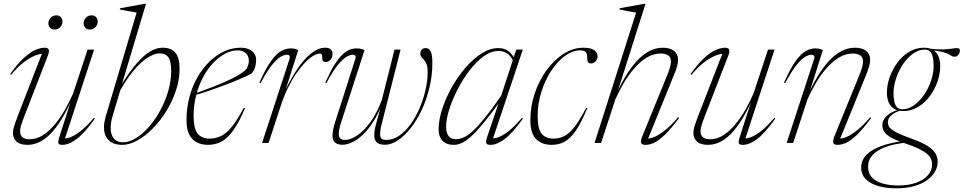

<svg xmlns="http://www.w3.org/2000/svg" viewBox="-20 -755 5090 1014"><path d="M295.5 -38 359 -236 368.5 -250.5Q344 -193 317 -145.2Q290 -97.5 260 -62.8Q230 -28 196.5 -9Q163 10 124.5 10Q86 10 67.2 -7.5Q48.5 -25 48.5 -52.5Q48.5 -67.5 53.8 -85.8Q59 -104 73.5 -142L208 -488L220.5 -469Q205.5 -474 178 -466Q150.5 -458 114.2 -432.8Q78 -407.5 38 -359.5L33.5 -363.5Q74.5 -421 108 -451Q141.5 -481 168.2 -492Q195 -503 215.5 -503Q233.5 -503 237.2 -493Q241 -483 233 -462L111.5 -148.5Q97 -111.5 91.5 -92.8Q86 -74 86 -63.5Q86 -39.5 99.5 -29.5Q113 -19.5 135 -19.5Q174 -19.5 208.2 -42Q242.5 -64.5 272 -100.8Q301.5 -137 325.2 -179.5Q349 -222 366.5 -262.5L442.5 -493H477L317 -5L303.5 -25Q320.5 -21 344.2 -27.8Q368 -34.5 401 -59Q434 -83.5 476.5 -133L481 -128.5Q426.5 -52 385.2 -21Q344 10 309.5 10Q291 10 288.2 1.2Q285.5 -7.5 295.5 -38ZM267.5 -599Q252.5 -599 244 -609Q235.5 -619 235.5 -631.5Q235.5 -642.5 240.8 -652.2Q246 -662 255.5 -668Q265 -674 278 -674Q293 -674 301.5 -664.2Q310 -654.5 310 -641Q310 -630.5 304.8 -620.8Q299.5 -611 290 -605Q280.5 -599 267.5 -599ZM453.5 -599Q438.5 -599 430 -609Q421.5 -619 421.5 -631.5Q421.5 -642.5 426.8 -652.2Q432 -662 441.5 -668Q451 -674 464 -674Q479 -674 487.5 -664.2Q496 -654.5 496 -641Q496 -630.5 490.8 -620.8Q485.5 -611 476 -605Q466.5 -599 453.5 -599Z M574.5 -141Q569 -123.5 566.8 -108Q564.5 -92.5 564.5 -79.5Q564.5 -43 581.5 -23.2Q598.5 -3.5 629 -3.5Q662.5 -3.5 698 -25.5Q733.5 -47.5 766.8 -85.5Q800 -123.5 826.5 -172Q853 -220.5 868.5 -274.2Q884 -328 884 -381Q884 -430 869.8 -451.5Q855.5 -473 824 -473Q807 -473 787.8 -465.2Q768.5 -457.5 747.5 -442.2Q726.5 -427 704.5 -403.8Q682.5 -380.5 660 -349Q637.5 -317.5 615 -278ZM701.5 -688.5Q692 -690.5 676.5 -693.2Q661 -696 644 -699Q627 -702 612.5 -705L615 -711.5L744 -735H751L620.5 -299H616Q662 -373.5 700.2 -418.2Q738.5 -463 772.5 -483Q806.5 -503 839 -503Q885 -503 906.8 -475.8Q928.5 -448.5 928.5 -393Q928.5 -334.5 909.2 -276.8Q890 -219 857.8 -167.2Q825.5 -115.5 785.8 -75.5Q746 -35.5 704.5 -12.8Q663 10 625.5 10Q578.5 10 553.8 -14.8Q529 -39.5 529 -82.5Q529 -96 531.5 -110.2Q534 -124.5 538.5 -140.5Z M1234 -489Q1201.5 -489 1168.8 -471.5Q1136 -454 1106 -422.5Q1076 -391 1052.8 -347.5Q1029.5 -304 1016 -252Q1002.5 -200 1002.5 -143Q1002.5 -75 1024.2 -49Q1046 -23 1086.5 -23Q1120 -23 1148.5 -37.2Q1177 -51.5 1205.5 -87Q1234 -122.5 1267.5 -185.5L1274.5 -184.5Q1242.5 -109 1212.2 -66.8Q1182 -24.5 1149.5 -7.2Q1117 10 1079 10Q1045 10 1019.2 -3.2Q993.5 -16.5 979.2 -45Q965 -73.5 965 -119.5Q965 -184.5 980.5 -242.5Q996 -300.5 1023.5 -348.2Q1051 -396 1087.2 -430.8Q1123.5 -465.5 1165 -484.2Q1206.5 -503 1250 -503Q1278 -503 1296.2 -494.2Q1314.5 -485.5 1323.5 -471Q1332.5 -456.5 1332.5 -440Q1332.5 -416.5 1326.5 -398.8Q1320.5 -381 1308 -366Q1283.5 -353 1247.5 -337.8Q1211.5 -322.5 1169.2 -306.5Q1127 -290.5 1084.2 -276Q1041.5 -261.5 1004 -250.5L1003 -259Q1058.5 -278.5 1101 -295Q1143.5 -311.5 1174.5 -325.5Q1205.5 -339.5 1227 -351.5Q1248.5 -363.5 1262 -373.5Q1275.5 -383.5 1283 -392.5Q1296 -418 1294 -440Q1292 -462 1276.8 -475.5Q1261.5 -489 1234 -489Z M1509 -443.5Q1512.5 -456 1508.2 -461Q1504 -466 1494.5 -466Q1482 -466 1462.5 -455.2Q1443 -444.5 1416.5 -412Q1390 -379.5 1356 -315.5L1350 -318.5Q1383 -393 1411.2 -432.2Q1439.5 -471.5 1465.2 -485.5Q1491 -499.5 1515 -499.5Q1524 -499.5 1531 -498.5Q1538 -497.5 1544 -495.2Q1550 -493 1555 -490L1471 -226.5H1462.5Q1503 -318 1542.8 -379.2Q1582.5 -440.5 1621.5 -471.8Q1660.5 -503 1697.5 -503Q1718 -503 1727.2 -493.8Q1736.5 -484.5 1736.5 -470.5Q1736.5 -458 1731.5 -448.2Q1726.5 -438.5 1718.2 -433Q1710 -427.5 1700.5 -427.5Q1689.5 -427.5 1685.2 -433.8Q1681 -440 1681.5 -451.5Q1682.5 -463 1679 -467.5Q1675.5 -472 1669.5 -472Q1653.5 -472 1633 -459.5Q1612.5 -447 1589.5 -423Q1566.5 -399 1543.2 -365Q1520 -331 1499.2 -288Q1478.5 -245 1462 -194L1398.5 0H1364Z M2063.5 -493H2095.5L1996.5 -102.5Q1991.5 -84.5 1989.5 -71Q1987.5 -57.5 1987.5 -47.5Q1987.5 -29 1995.5 -22.5Q2003.5 -16 2019 -16Q2055.5 -16 2088.2 -38.5Q2121 -61 2148.5 -99Q2176 -137 2196 -183.8Q2216 -230.5 2227.2 -280Q2238.5 -329.5 2238.5 -374Q2238.5 -401.5 2232.8 -416.2Q2227 -431 2219.2 -438.8Q2211.5 -446.5 2205.8 -453.5Q2200 -460.5 2200 -472Q2200 -486 2207.8 -493.5Q2215.5 -501 2227 -501Q2239 -501 2247 -493.8Q2255 -486.5 2259.2 -470Q2263.5 -453.5 2263.5 -425.5Q2263.5 -356.5 2248 -292.2Q2232.5 -228 2206.8 -173.2Q2181 -118.5 2148.2 -77.2Q2115.5 -36 2080.5 -13.2Q2045.5 9.5 2013 9.5Q1985 9.5 1970.8 -2.2Q1956.5 -14 1956.5 -41.5Q1956.5 -54 1959.2 -70Q1962 -86 1967.5 -105.5L1997 -213H2001Q1977.5 -152 1949.5 -109.2Q1921.5 -66.5 1892.8 -40.2Q1864 -14 1837.2 -2.2Q1810.5 9.5 1789 9.5Q1763.5 9.5 1749.8 -1.8Q1736 -13 1736 -40.5Q1736 -67 1750.5 -112L1856.5 -443.5Q1860.5 -456 1856 -461Q1851.5 -466 1842 -466Q1830 -466 1810.5 -455.2Q1791 -444.5 1764.2 -412Q1737.5 -379.5 1703.5 -315.5L1698 -318.5Q1722.5 -374.5 1744.5 -410Q1766.5 -445.5 1786.8 -465Q1807 -484.5 1825.8 -492Q1844.5 -499.5 1863 -499.5Q1871.5 -499.5 1879 -498.5Q1886.5 -497.5 1893 -495.2Q1899.5 -493 1905 -490L1781 -106.5Q1774.5 -87.5 1771.8 -73Q1769 -58.5 1769 -48.5Q1769 -30.5 1777.8 -23.2Q1786.5 -16 1802 -16Q1829 -16 1863.5 -37.8Q1898 -59.5 1933.2 -106Q1968.5 -152.5 1996.5 -227Z M2555 -38.5 2617 -221H2622Q2571.5 -151 2534.2 -105.8Q2497 -60.5 2469 -35.2Q2441 -10 2419.2 0Q2397.5 10 2377.5 10Q2349.5 10 2331.5 -0.2Q2313.5 -10.5 2305 -29Q2296.5 -47.5 2296.5 -71.5Q2296.5 -121 2315.2 -179Q2334 -237 2366 -294Q2398 -351 2438.8 -398Q2479.5 -445 2523.8 -473Q2568 -501 2611 -501Q2643 -501 2664 -486Q2685 -471 2700.5 -440L2691.5 -431Q2676.5 -461.5 2656.8 -473.8Q2637 -486 2612 -486Q2573.5 -486 2534 -457.2Q2494.5 -428.5 2459 -382Q2423.5 -335.5 2395.8 -281.2Q2368 -227 2352 -175.5Q2336 -124 2336 -86.5Q2336 -55 2348.2 -37.5Q2360.5 -20 2388 -20Q2407.5 -20 2429.2 -29.5Q2451 -39 2478 -63.8Q2505 -88.5 2541.5 -133.8Q2578 -179 2627 -250L2691 -445.5L2706.5 -493H2741L2577.5 -5L2564 -25Q2581 -21 2605 -27.8Q2629 -34.5 2661.8 -59Q2694.5 -83.5 2737 -133L2741.5 -128.5Q2687 -52 2645.8 -21Q2604.5 10 2570 10Q2551.5 10 2548 1Q2544.5 -8 2555 -38.5Z M3044.5 -489Q3003.5 -489 2963.5 -459.8Q2923.5 -430.5 2891 -381Q2858.5 -331.5 2839 -269.5Q2819.5 -207.5 2819.5 -142.5Q2819.5 -74 2840.8 -48.5Q2862 -23 2904.5 -23Q2933.5 -23 2959.5 -35.8Q2985.5 -48.5 3013.2 -83.5Q3041 -118.5 3075.5 -185.5L3082 -184.5Q3049.5 -105.5 3020 -63.5Q2990.5 -21.5 2960.5 -5.8Q2930.5 10 2894 10Q2842.5 10 2811.8 -20.2Q2781 -50.5 2781 -119.5Q2781 -193.5 2804.2 -262.2Q2827.5 -331 2867.2 -385.2Q2907 -439.5 2957.2 -471.2Q3007.5 -503 3061 -503Q3101 -503 3118.5 -489.8Q3136 -476.5 3136 -457.5Q3136 -442 3125.2 -431Q3114.5 -420 3101.5 -420Q3089.5 -420 3085.2 -427.8Q3081 -435.5 3081 -453Q3081 -471 3073.2 -480Q3065.5 -489 3044.5 -489Z M3230 -230.5 3154.5 0H3120L3339.5 -688.5Q3330.5 -690 3315 -692.8Q3299.5 -695.5 3282.2 -698.8Q3265 -702 3250.5 -705L3253 -711.5L3382 -735H3389L3237.5 -257L3228 -242.5Q3253 -300 3281.2 -347.8Q3309.5 -395.5 3340.8 -430.2Q3372 -465 3407 -484Q3442 -503 3480 -503Q3519.5 -503 3540.2 -485.8Q3561 -468.5 3561 -440.5Q3561 -424.5 3555.8 -404.5Q3550.5 -384.5 3534 -345.5L3395.5 -5L3382.5 -24Q3397.5 -19.5 3423 -27Q3448.5 -34.5 3483.8 -60.5Q3519 -86.5 3562 -136.5L3566.5 -132Q3524 -75.5 3492.5 -44.5Q3461 -13.5 3436.2 -1.8Q3411.5 10 3389.5 10Q3368 10 3365.5 -1.8Q3363 -13.5 3372 -35L3496.5 -340Q3512.5 -378.5 3518 -398.2Q3523.5 -418 3523.5 -429Q3523.5 -453.5 3507.8 -463Q3492 -472.5 3470.5 -472.5Q3430.5 -472.5 3394.5 -450.2Q3358.5 -428 3327.8 -391.8Q3297 -355.5 3272.2 -313Q3247.5 -270.5 3230 -230.5Z M3889 -38 3952.5 -236 3962 -250.5Q3937.5 -193 3910.5 -145.2Q3883.5 -97.5 3853.5 -62.8Q3823.5 -28 3790 -9Q3756.5 10 3718 10Q3679.5 10 3660.8 -7.5Q3642 -25 3642 -52.5Q3642 -67.5 3647.2 -85.8Q3652.5 -104 3667 -142L3801.5 -488L3814 -469Q3799 -474 3771.5 -466Q3744 -458 3707.8 -432.8Q3671.5 -407.5 3631.5 -359.5L3627 -363.5Q3668 -421 3701.5 -451Q3735 -481 3761.8 -492Q3788.5 -503 3809 -503Q3827 -503 3830.8 -493Q3834.5 -483 3826.5 -462L3705 -148.5Q3690.5 -111.5 3685 -92.8Q3679.5 -74 3679.5 -63.5Q3679.5 -39.5 3693 -29.5Q3706.5 -19.5 3728.5 -19.5Q3767.5 -19.5 3801.8 -42Q3836 -64.5 3865.5 -100.8Q3895 -137 3918.8 -179.5Q3942.5 -222 3960 -262.5L4036 -493H4070.5L3910.5 -5L3897 -25Q3914 -21 3937.8 -27.8Q3961.5 -34.5 3994.5 -59Q4027.5 -83.5 4070 -133L4074.5 -128.5Q4020 -52 3978.8 -21Q3937.5 10 3903 10Q3884.5 10 3881.8 1.2Q3879 -7.5 3889 -38Z M4126.5 -315.5 4120.5 -318.5Q4153.5 -393 4181.8 -432.2Q4210 -471.5 4235.8 -485.5Q4261.5 -499.5 4285.5 -499.5Q4294.5 -499.5 4301.5 -498.5Q4308.5 -497.5 4314.5 -495.2Q4320.5 -493 4325.5 -490L4252 -257L4242.5 -242.5Q4267.5 -300 4295.8 -347.8Q4324 -395.5 4355.2 -430.2Q4386.5 -465 4421.5 -484Q4456.5 -503 4495 -503Q4534.5 -503 4555 -485.8Q4575.5 -468.5 4575.5 -440.5Q4575.5 -424.5 4570.2 -404.5Q4565 -384.5 4548.5 -345.5L4410 -5L4397.5 -24Q4412 -19.5 4437.8 -27Q4463.5 -34.5 4498.5 -60.5Q4533.5 -86.5 4576.5 -136.5L4581 -132Q4539 -75.5 4507.2 -44.5Q4475.5 -13.5 4450.8 -1.8Q4426 10 4404 10Q4383 10 4380.5 -1.8Q4378 -13.5 4386.5 -35L4511 -340Q4527 -378.5 4532.5 -398.2Q4538 -418 4538 -429Q4538 -453.5 4522.2 -463Q4506.5 -472.5 4485 -472.5Q4445 -472.5 4409.2 -450.2Q4373.5 -428 4342.5 -391.8Q4311.5 -355.5 4286.8 -313Q4262 -270.5 4244.5 -230.5L4169 0H4134.5L4279.5 -443.5Q4283 -456 4278.8 -461Q4274.5 -466 4265 -466Q4252.5 -466 4233 -455.2Q4213.5 -444.5 4187 -412Q4160.5 -379.5 4126.5 -315.5Z M5021.5 -455.5Q5014 -455.5 5008.8 -458.2Q5003.5 -461 4996.5 -465.2Q4989.5 -469.5 4977.8 -474.2Q4966 -479 4945.8 -483.2Q4925.5 -487.5 4893 -490L4881 -499.5Q4927 -493 4957.8 -494Q4988.5 -495 5007 -498Q5025.5 -501 5035.5 -501Q5042.5 -501 5046 -497.8Q5049.5 -494.5 5049.5 -487Q5049.5 -482.5 5047.8 -477Q5046 -471.5 5042.2 -466.5Q5038.5 -461.5 5033.5 -458.5Q5028.5 -455.5 5021.5 -455.5ZM4746.5 -178Q4772.5 -178 4796.8 -192.5Q4821 -207 4842.2 -231.2Q4863.5 -255.5 4879.2 -286.2Q4895 -317 4903.5 -350.8Q4912 -384.5 4910.5 -417Q4909 -458 4898 -475.8Q4887 -493.5 4863 -493Q4837.5 -493 4813.2 -478.8Q4789 -464.5 4767.8 -440.2Q4746.5 -416 4730.8 -385Q4715 -354 4706.5 -320.2Q4698 -286.5 4699 -254Q4700.5 -213.5 4711.5 -195.8Q4722.5 -178 4746.5 -178ZM4859.5 -503Q4890 -503 4909 -490.5Q4928 -478 4936.8 -456.2Q4945.5 -434.5 4945.5 -406.5Q4945.5 -365.5 4931 -323.8Q4916.5 -282 4890.2 -246.8Q4864 -211.5 4828.2 -190Q4792.5 -168.5 4750 -168.5Q4720.5 -168.5 4701.2 -181Q4682 -193.5 4673 -215.2Q4664 -237 4664 -264.5Q4664 -306 4678.8 -347.8Q4693.5 -389.5 4719.8 -424.8Q4746 -460 4781.8 -481.5Q4817.5 -503 4859.5 -503ZM4714.5 239.5Q4675.5 239.5 4642 233Q4608.5 226.5 4582.8 213.2Q4557 200 4542.5 179.2Q4528 158.5 4528 130.5Q4528 91.5 4555.5 63.2Q4583 35 4634 16.5Q4685 -2 4755 -11H4779V-2.5Q4739.5 0 4701.5 8.2Q4663.5 16.5 4632.5 31.8Q4601.5 47 4583 70Q4564.5 93 4564.5 125.5Q4564.5 161 4585.8 182.8Q4607 204.5 4643.2 214.5Q4679.5 224.5 4724.5 224.5Q4778.5 224.5 4818.5 210Q4858.5 195.5 4880.5 170.5Q4902.5 145.5 4902.5 112.5Q4902.5 97 4896 83Q4889.5 69 4874.2 56.2Q4859 43.5 4832.8 30.8Q4806.5 18 4766.5 4.5Q4713.5 -13 4686.2 -28.5Q4659 -44 4649.5 -59.8Q4640 -75.5 4640 -93.5Q4640 -113 4651 -129Q4662 -145 4682 -157Q4702 -169 4728.5 -177L4736.5 -171.5Q4703 -161 4686 -145.2Q4669 -129.5 4669 -109Q4669 -98.5 4673.5 -89Q4678 -79.5 4690.8 -70Q4703.5 -60.5 4728 -49.2Q4752.5 -38 4792 -23.5Q4847.5 -4 4877.8 15.2Q4908 34.5 4920 54.8Q4932 75 4932 99Q4932 127 4917.5 152.2Q4903 177.5 4875 197.2Q4847 217 4806.5 228.2Q4766 239.5 4714.5 239.5Z"/></svg>

Font: Newsreader 60pt ExtraLight
Style: Italic
Weight: 250
Italic angle: -17°
Designer: Hugues Gentile
Foundry: Production Type
Version: Version 1.003